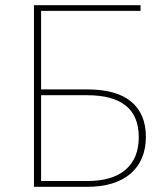

<svg xmlns="http://www.w3.org/2000/svg" viewBox="-20 -723 642 743"><path d="M524 -681H139V-377H318Q430.5 -377 487.5 -329.8Q544.5 -282.5 544.5 -193.5Q544.5 -148 529.5 -112.2Q514.5 -76.5 485.8 -51.5Q457 -26.5 414.5 -13.2Q372 0 317 0H111.5V-703H524ZM139 -354.5V-22.5H317Q415.5 -22.5 466.2 -66.5Q517 -110.5 517 -192Q517 -274 466.8 -314.2Q416.5 -354.5 318 -354.5Z"/></svg>

Font: Lato Thin
Style: Regular
Weight: 200
Designer: Lukasz Dziedzic
Foundry: tyPoland Lukasz Dziedzic
Version: Version 2.007; 2014-02-27